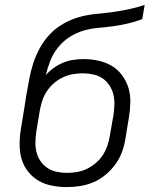

<svg xmlns="http://www.w3.org/2000/svg" viewBox="-20 -755 640 783"><path d="M252 8Q252 8 252 8Q252 8 252 8Q221 8 191 2Q161 -4 136.5 -18.5Q112 -33 94 -56Q76 -79 68 -107Q60 -135 60 -166Q60 -197 65 -228L79 -313Q81 -326 83 -339Q85 -352 87 -365Q93 -398 99 -431Q105 -464 115.5 -496.5Q126 -529 143 -560Q160 -591 184.5 -616.5Q209 -642 240.5 -659.5Q272 -677 305 -686Q338 -695 371 -698Q404 -701 437.5 -705.5Q471 -710 504 -717Q537 -724 570 -735L560 -677Q531 -666 501 -659Q471 -652 441.5 -648Q412 -644 382 -641.5Q352 -639 322 -630.5Q292 -622 264.5 -604.5Q237 -587 217 -562Q197 -537 185.5 -508Q174 -479 167 -449Q182 -466 200.5 -479Q219 -492 239 -500Q259 -508 280 -511Q301 -514 322 -514Q352 -514 381.5 -507.5Q411 -501 435.5 -486.5Q460 -472 477.5 -448.5Q495 -425 503.5 -397.5Q512 -370 511.5 -339Q511 -308 506 -278L492 -192Q488 -165 478.5 -138Q469 -111 452 -87Q435 -63 412 -43.5Q389 -24 362.5 -12.5Q336 -1 308 3.5Q280 8 252 8ZM253 -50Q273 -50 294 -53.5Q315 -57 334.5 -66.5Q354 -76 371 -90.5Q388 -105 399.5 -123Q411 -141 418 -161Q425 -181 428 -202L443 -287Q446 -309 446.5 -330Q447 -351 442 -371Q437 -391 425.5 -408Q414 -425 397.5 -436Q381 -447 360 -451.5Q339 -456 318 -456Q298 -456 277.5 -452.5Q257 -449 237.5 -440Q218 -431 201.5 -417Q185 -403 172.5 -385Q160 -367 153.5 -347.5Q147 -328 143 -308L128 -218Q125 -197 124.5 -175.5Q124 -154 129 -134Q134 -114 145.5 -97.5Q157 -81 173.5 -70Q190 -59 211 -54.5Q232 -50 253 -50Z"/></svg>

Font: Iosevka SS04 Light Extended
Style: Italic
Weight: 300
Width: 7
Italic angle: -9°
Monospace: yes
Designer: Belleve Invis
Foundry: Belleve Invis
Version: Version 19.0.0; ttfautohint (v1.8.4)